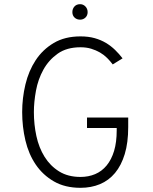

<svg xmlns="http://www.w3.org/2000/svg" viewBox="-20 -886 731 918"><path d="M365 12Q291 12 238 -18.5Q185 -49 151 -99Q117 -149 101.5 -214.5Q86 -280 86 -350Q86 -417 101.5 -482Q117 -547 150.5 -598Q184 -649 237 -680.5Q290 -712 365 -712Q403 -712 433 -703.5Q463 -695 487 -680.5Q511 -666 530.5 -647Q550 -628 566 -607Q554 -599 542.5 -592.5Q531 -586 519 -578Q507 -594 492 -609Q477 -624 458 -635Q439 -646 416 -653Q393 -660 365 -660Q299 -660 256 -629.5Q213 -599 187.5 -553Q162 -507 152 -452.5Q142 -398 142 -350Q142 -291 154 -235.5Q166 -180 193 -136.5Q220 -93 262.5 -66.5Q305 -40 365 -40Q403 -40 435 -53.5Q467 -67 490 -95Q513 -123 525.5 -164.5Q538 -206 538 -263V-274H396V-324H593V-278Q593 -204 576.5 -149.5Q560 -95 530 -59Q500 -23 458 -5.5Q416 12 365 12ZM363 -792Q347 -792 336.5 -802Q326 -812 326 -828Q326 -844 336 -855Q346 -866 363 -866Q378 -866 388.5 -855Q399 -844 399 -828Q399 -812 388.5 -802Q378 -792 363 -792Z"/></svg>

Font: Transpass ExtraLight
Style: Regular
Weight: 200
Designer: Delve Withrington
Foundry: Delve Fonts
Version: Version 1.001;December 18, 2019;FontCreator 12.0.0.2547 64-b